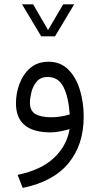

<svg xmlns="http://www.w3.org/2000/svg" viewBox="-20 -624 470 905"><path d="M174.3 -452.6 84 -603.5H136.2L206.5 -482.4L277.8 -603.5H329.6L239.3 -452.6ZM308.1 -15.6Q290 -9.8 264.4 -4.9Q238.8 0 218.8 0Q55.2 0 55.2 -137.2Q55.2 -184.6 72 -229.5Q88.9 -274.4 123 -303.7Q157.2 -333 209 -333Q265.1 -333 301.8 -296.4Q338.4 -259.8 356.4 -200.7Q374.5 -141.6 374.5 -73.7Q374.5 58.6 302.7 145.5Q231 232.4 86.9 261.7L63 200.2Q172.9 177.7 233.9 120.6Q294.9 63.5 308.1 -15.6ZM308.6 -84.5Q303.2 -167 279.1 -214.1Q254.9 -261.2 205.1 -261.2Q171.4 -261.2 153.1 -239.5Q134.8 -217.8 127.9 -189Q121.1 -160.2 121.1 -139.6Q121.1 -101.6 147.2 -86.4Q173.3 -71.3 221.2 -71.3Q264.6 -71.3 308.6 -84.5Z"/></svg>

Font: Vazir Light FD-UI
Style: Light-FD-UI
Weight: 300
Designer: Saber Rastikerdar
Foundry: Saber Rastikerdar
Version: Version 30.1.0